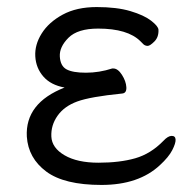

<svg xmlns="http://www.w3.org/2000/svg" viewBox="-20 -506 550 544"><path d="M433 -38Q373 18 267.5 18Q162 18 111 -20Q60 -58 56 -119Q51 -214 163 -258Q124 -265 103 -289Q82 -313 80 -346Q78 -379 98 -411Q118 -443 157.5 -464.5Q197 -486 254 -486Q311 -486 349.5 -474.5Q388 -463 408 -447.5Q428 -432 429 -422Q430 -401 417.5 -388.5Q405 -376 398.5 -376Q392 -376 387 -380L378 -389Q342 -425 258 -425Q200 -425 174 -399Q148 -373 149.5 -346Q151 -319 168.5 -309.5Q186 -300 223.5 -300Q261 -300 298 -312H301Q314 -312 325.5 -294Q337 -276 338 -259Q339 -242 326 -241Q236 -232 199 -218.5Q162 -205 143 -178Q124 -151 125.5 -119Q127 -87 163 -66Q199 -45 259 -45Q319 -45 363 -57.5Q407 -70 443 -107Q456 -121 466.5 -121Q477 -121 477.5 -110.5Q478 -100 468 -80.5Q458 -61 433 -38Z"/></svg>

Font: LXGW WenKai TC
Style: Regular
Weight: 400
Designer: LXGW / Fontworks Inc.
Foundry: LXGW / Fontworks Inc.
Version: Version 1.330